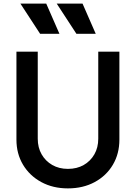

<svg xmlns="http://www.w3.org/2000/svg" viewBox="-20 -1031 752 1063"><path d="M356 12Q440 12 504.5 -23Q569 -58 605 -119Q641 -180 641 -258V-745H524V-263Q524 -214 502.5 -176.5Q481 -139 443.5 -117.5Q406 -96 356 -96Q307 -96 269.5 -117.5Q232 -139 210.5 -176.5Q189 -214 189 -263V-745H71V-258Q71 -180 107.5 -119Q144 -58 208.5 -23Q273 12 356 12ZM202 -844H309L236 -1011H93ZM403 -844H510L437 -1011H294Z"/></svg>

Font: Custom Plus Jakarta Sans SemiBold
Style: Regular
Weight: 600
Designer: Gumpita Rahayu & FullSphere
Foundry: Tokotype & FullSphere
Version: Version 1.001;hotconv 1.0.117;makeotfexe 2.5.65602